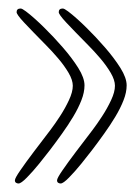

<svg xmlns="http://www.w3.org/2000/svg" viewBox="-20 -544 318 451"><path d="M122.5 -113Q119 -113 116.5 -114.8Q114 -116.5 114 -120.5Q114 -125.5 126.8 -144Q139.5 -162.5 158.8 -188Q178 -213.5 198 -239.5Q207.5 -252 219.8 -270.8Q232 -289.5 241 -308.8Q250 -328 250 -342.5Q250 -356 240 -373Q230 -390 215.5 -407Q201 -424 188 -437Q152.5 -473 135.2 -491.5Q118 -510 118 -515.5Q118 -524 127.5 -524Q131 -524 140 -517.2Q149 -510.5 160.5 -500.2Q172 -490 183 -479Q204.5 -458 226.2 -433Q248 -408 262.8 -384.5Q277.5 -361 277.5 -343.5Q277.5 -327 270.2 -308.5Q263 -290 251 -270Q239 -250 224.5 -229.8Q210 -209.5 195.5 -190.5Q186 -178 171 -159.5Q156 -141 142.2 -127Q128.5 -113 122.5 -113ZM23.5 -113Q20 -113 17.5 -114.8Q15 -116.5 15 -120.5Q15 -125.5 27.8 -144Q40.5 -162.5 59.8 -188Q79 -213.5 99 -239.5Q108.5 -252 120.8 -270.8Q133 -289.5 142 -308.8Q151 -328 151 -342.5Q151 -356 141 -373Q131 -390 116.5 -407Q102 -424 89 -437Q53.5 -473 36.2 -491.5Q19 -510 19 -515.5Q19 -524 28.5 -524Q32 -524 41 -517.2Q50 -510.5 61.5 -500.2Q73 -490 84 -479Q105.5 -458 127.2 -433Q149 -408 163.8 -384.5Q178.5 -361 178.5 -343.5Q178.5 -327 171.2 -308.5Q164 -290 152 -270Q140 -250 125.5 -229.8Q111 -209.5 96.5 -190.5Q87 -178 72 -159.5Q57 -141 43.2 -127Q29.5 -113 23.5 -113Z"/></svg>

Font: Gluten Thin
Style: Regular
Weight: 100
Designer: Tyler Finck
Foundry: Etcetera Type Company
Version: Version 1.300